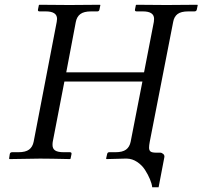

<svg xmlns="http://www.w3.org/2000/svg" viewBox="-20 -666 849 805"><path d="M512.2 -1H502.9L426.8 1L424.8 -1L429.2 -20Q430.7 -27.8 438 -27.8H463.9Q493.7 -27.8 508.5 -38.8Q523.4 -49.8 527.8 -71.8L577.1 -324.2H250L201.2 -71.8Q200.2 -66.9 200.2 -58.1Q200.2 -42.5 211.2 -35.2Q222.2 -27.8 247.1 -27.8H272.9Q281.2 -27.8 279.8 -20L275.9 -1L273.9 1Q188 -1 147.9 -1L20 1L18.1 -1L21 -20Q22.5 -27.8 30.8 -27.8H57.1Q86.9 -27.8 101.8 -38.8Q116.7 -49.8 121.1 -71.8L217.8 -574.2Q219.2 -582 219.2 -586.9Q219.2 -618.2 171.9 -618.2H146Q137.7 -618.2 139.2 -626L143.1 -645L145 -646Q231 -645 271 -645L398.9 -646L400.9 -645L397 -626Q395.5 -618.2 388.2 -618.2H361.8Q332 -618.2 317.1 -607.2Q302.2 -596.2 297.9 -574.2L257.8 -362.8H584L625 -574.2Q626 -579.1 626 -586.9Q626 -618.2 579.1 -618.2H553.2Q544.4 -618.2 545.9 -626L549.8 -645L551.8 -646Q639.2 -645 678.2 -645L807.1 -646L809.1 -645L805.2 -626Q803.7 -618.2 794.9 -618.2H769Q739.3 -618.2 724.6 -607.2Q710 -596.2 706.1 -574.2L607.9 -71.8Q605 -56.6 605 -46.9Q605 -35.2 611.6 -30.5Q618.2 -25.9 634.8 -25.9H651.9Q658.2 -25.9 664.6 -20.3Q670.9 -14.6 668.9 -5.9L645 119.1H618.2Q616.7 104.5 608.6 85.2Q600.6 65.9 587.9 46.1Q575.2 26.4 554.9 12.9Q534.7 -0.5 512.2 -1Z"/></svg>

Font: Linux Libertine G
Style: Italic
Weight: 400
Italic angle: -12°
Designer: Philipp H. Poll
Foundry: Philipp H. Poll
Version: Version 5.1.3